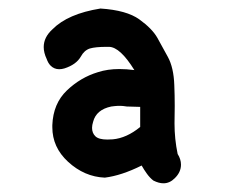

<svg xmlns="http://www.w3.org/2000/svg" viewBox="-20 -830 540 448"><path d="M387.7 -583 387.2 -542Q387.2 -505.9 394.5 -470.7Q402.3 -458.5 402.3 -445.8Q402.3 -428.2 387.7 -414.1Q376 -402.3 361.3 -402.3Q350.6 -402.3 337.9 -408.7Q330.1 -414.6 323 -424.3Q315.9 -434.1 310.5 -443.8Q263.7 -420.4 224.6 -415.5Q176.8 -417.5 138.7 -452.6Q102.1 -486.3 102.1 -533.2Q102.1 -535.6 102.1 -538.1Q104 -588.4 136.2 -619.1Q168 -649.4 208.5 -661.6Q231 -668.9 258.3 -668.9Q274.9 -668.9 293.5 -666.5Q260.3 -720.2 234.4 -720.7Q231.4 -720.7 229 -720.7Q202.6 -720.7 189.5 -716.8Q176.3 -712.4 168.5 -697.8Q157.7 -679.2 130.4 -670.4Q124 -668.5 118.2 -668.5Q106.4 -668.5 98.1 -676.8Q92.3 -682.6 88.9 -692.4Q82 -707 82 -720.2Q82 -743.2 102.5 -761.7Q138.2 -797.9 214.4 -810.1Q275.4 -806.2 305.2 -784.7Q335 -763.2 347.2 -741.7L371.6 -697.3Q385.3 -672.4 386.7 -631.3Q387.7 -607.9 387.7 -583ZM275.9 -581.5Q266.1 -583 261.7 -583Q257.3 -583 254.9 -583Q252.4 -583 248.3 -582.5Q244.1 -582 239.7 -581.5Q204.6 -574.2 197.3 -545.9Q194.8 -538.1 194.8 -531.7Q194.8 -519.5 202.6 -512Q210.4 -504.4 230.5 -504.4Q236.3 -504.4 243.2 -504.9Q275.4 -507.8 307.1 -533.7V-580.6Z"/></svg>

Font: Bakudai
Style: Medium
Weight: 500
Version: Version 1.48